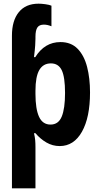

<svg xmlns="http://www.w3.org/2000/svg" viewBox="-20 -785 540 1045"><path d="M45 -591Q45 -673 82.5 -719Q120 -765 190 -765Q206 -765 227.5 -762Q249 -759 260 -754V-642Q238 -651 219 -651Q194 -651 183.5 -635.5Q173 -620 173 -585V-574Q173 -561 171.5 -537.5Q170 -514 165 -474H172Q223 -556 309 -556Q367 -556 402.5 -519.5Q438 -483 454 -421Q470 -359 470 -282Q470 -146 426 -68Q382 10 305 10Q266 10 232.5 -9.5Q199 -29 173 -60H165Q170 -39 171.5 -22.5Q173 -6 173 17V240H45ZM255 -107Q298 -107 316 -150.5Q334 -194 334 -279Q334 -366 316 -403Q298 -440 257 -440Q215 -440 194 -404Q173 -368 173 -291V-274Q173 -192 192.5 -149.5Q212 -107 255 -107Z"/></svg>

Font: Noto Sans Mono ExtraCondensed
Style: Bold
Weight: 700
Width: 2
Designer: Monotype Design Team
Foundry: Monotype Imaging Inc.
Version: Version 2.014